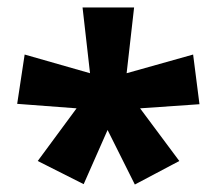

<svg xmlns="http://www.w3.org/2000/svg" viewBox="-20 -780 580 514"><path d="M339 -760 319 -584 497 -634 514 -501 355 -490 460 -349 341 -286 268 -432 204 -287 81 -349 185 -490 26 -502 46 -634 221 -584 201 -760Z"/></svg>

Font: Noto Sans Lao Looped ExtraBold
Style: Regular
Weight: 800
Designer: Mark Frömberg, Ben Mitchell
Foundry: The Fontpad Ltd
Version: Version 1.002; ttfautohint (v1.8.4.7-5d5b)